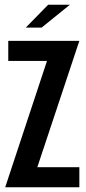

<svg xmlns="http://www.w3.org/2000/svg" viewBox="-20 -793 366 813"><path d="M2 0 179 -535H15V-620H316L138 -85H316V0ZM89 -676 184 -773H276L156 -676Z"/></svg>

Font: Smooch Sans Thin
Style: Bold
Weight: 700
Version: Version 1.010